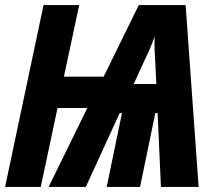

<svg xmlns="http://www.w3.org/2000/svg" viewBox="-23 -734 857 754"><path d="M148 -714H288L228 -433H384L522 -714H706L757 0H609L596 -290H587L527 0H396L456 -290H447L314 0H168L320 -310H203L137 0H-3ZM591 -404 584 -542V-590Q574 -562 564 -539L502 -404Z"/></svg>

Font: Noto Sans Display Ex Bold Cond
Style: Italic
Weight: 800
Width: 3
Italic angle: -12°
Designer: Monotype Design team
Foundry: Monotype Imaging Inc.
Version: Version 1.000